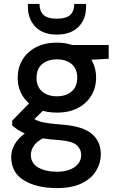

<svg xmlns="http://www.w3.org/2000/svg" viewBox="-20 -725 601 977"><path d="M270 -152Q231 -152 198 -161L155 -119Q166 -112 182 -107Q198 -102 227 -98Q256 -94 306 -90Q405 -81 449 -42.5Q493 -4 493 60Q493 104 469.5 143.5Q446 183 396.5 207.5Q347 232 270 232Q166 232 101.5 192.5Q37 153 37 73Q37 42 53.5 11.5Q70 -19 106 -46Q85 -55 69.5 -65.5Q54 -76 42 -87V-111L128 -199Q70 -249 70 -330Q70 -379 93.5 -419.5Q117 -460 162 -484Q207 -508 270 -508Q312 -508 348 -496H533V-426L445 -421Q469 -380 469 -330Q469 -280 445.5 -240Q422 -200 377.5 -176Q333 -152 270 -152ZM270 -235Q316 -235 344.5 -259.5Q373 -284 373 -329Q373 -375 344.5 -399Q316 -423 270 -423Q223 -423 194.5 -399Q166 -375 166 -329Q166 -284 194.5 -259.5Q223 -235 270 -235ZM137 63Q137 106 175 127.5Q213 149 270 149Q325 149 359 125.5Q393 102 393 63Q393 34 370 13.5Q347 -7 283 -12Q235 -15 198 -21Q163 -2 150 20Q137 42 137 63ZM269 -549Q199 -549 160.5 -588.5Q122 -628 122 -690V-705H181Q181 -669 201 -649.5Q221 -630 269 -630Q318 -630 338 -649.5Q358 -669 358 -705H418V-690Q418 -627 379 -588Q340 -549 269 -549Z"/></svg>

Font: DeepMind Sans Medium
Style: Regular
Weight: 500
Designer: Jonny Pinhorn / Modifications: Colophon Foundry
Foundry: Colophon Foundry
Version: Version 1.002; ttfautohint (v1.8.2)